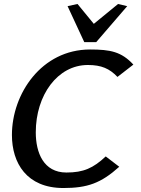

<svg xmlns="http://www.w3.org/2000/svg" viewBox="-20 -935 707 966"><path d="M40 -256C40 -115 114 11 299 11C419 11 488 -13 580 -96L512 -148C449 -89 400 -67 314 -67C199 -67 160 -167 160 -269C160 -457 270 -608 422 -608C490 -608 531 -590 571 -548L651 -610C591 -675 535 -686 433 -686C189 -686 40 -463 40 -256ZM320 -904 404 -723H464L620 -904L574 -915L452 -815L370 -915Z"/></svg>

Font: KpSans
Style: BoldItalic
Weight: 700
Italic angle: -11°
Version: Version 0.66